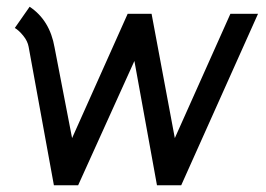

<svg xmlns="http://www.w3.org/2000/svg" viewBox="-20 -550 789 570"><path d="M24 -467 68 -530Q128 -490 142 -409L194 -140L359 -509H430L499 -140L664 -509H746L518 0H446L379 -369L212 0H140L65 -411Q62 -428 49 -444Q36 -460 24 -467Z"/></svg>

Font: Bellota Text
Style: Bold Italic
Weight: 700
Italic angle: -7.5°
Designer: Kemie Guaida
Foundry: Kemie Guaida
Version: Version 4.001